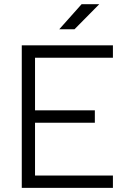

<svg xmlns="http://www.w3.org/2000/svg" viewBox="-20 -914 626 934"><path d="M85.9 0V-693.4H529.3V-633.3H150.4V-377.4H441.4V-316.9H150.4V-60.1H529.3V0ZM268.1 -771.5 377 -893.6H462.9L342.3 -771.5Z"/></svg>

Font: Cascadia Mono PL Light
Style: Regular
Weight: 300
Monospace: yes
Designer: Aaron Bell
Foundry: Saja Typeworks
Version: Version 2404.023; ttfautohint (v1.8.4)